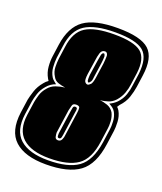

<svg xmlns="http://www.w3.org/2000/svg" viewBox="-130 -671 637 753"><g transform="rotate(20 188.5 -294.5)"><path d="M149 5Q61 5 19 -33.5Q-23 -72 -12 -153L-4 -209Q-1 -224 6.5 -247Q14 -270 31 -290L30 -289L39 -299Q42 -302 48 -306L43 -314Q31 -335 29 -359Q27 -383 30 -403L37 -453Q48 -530 93 -562Q138 -594 233 -594Q330 -594 364.5 -562Q399 -530 388 -453L381 -403Q378 -382 370 -358Q362 -334 342 -313Q337 -306 337 -304H334Q340 -299 345 -291Q356 -271 357 -247.5Q358 -224 356 -210L348 -153Q336 -64 289 -29.5Q242 5 149 5ZM151 -13Q235 -13 277 -43Q319 -73 331 -153L339 -210Q341 -222 340 -242.5Q339 -263 330 -280Q325 -289 317.5 -294.5Q310 -300 302 -304Q319 -312 331 -324Q348 -342 355 -363Q362 -384 364 -403L371 -453Q379 -522 348 -548.5Q317 -575 230 -575Q145 -575 103.5 -548Q62 -521 54 -453L47 -403Q45 -384 46.5 -363Q48 -342 59 -324Q62 -319 68.5 -313.5Q75 -308 80 -304Q59 -297 44 -279Q29 -262 22.5 -242Q16 -222 14 -209L6 -153Q-4 -81 34 -47Q72 -13 151 -13ZM153 -22Q78 -22 42 -54.5Q6 -87 15 -153L23 -209Q25 -221 30.5 -239.5Q36 -258 50 -274Q62 -289 80.5 -295.5Q99 -302 118 -304Q103 -306 88 -311Q73 -316 66 -330Q55 -347 54.5 -366.5Q54 -386 56 -403L63 -453Q71 -517 109 -541.5Q147 -566 229 -566Q311 -566 341 -541.5Q371 -517 363 -453L356 -403Q354 -386 347 -366.5Q340 -347 325 -330Q312 -316 296 -311Q280 -306 263 -304Q279 -303 295.5 -297Q312 -291 322 -275Q330 -259 331 -240Q332 -221 330 -210L322 -153Q312 -78 272 -50Q232 -22 153 -22ZM196 -345Q201 -345 209 -353Q215 -361 218 -381L227 -444Q228 -454 228.5 -462Q229 -470 229 -477Q227 -491 217 -491Q203 -491 198.5 -476Q194 -461 192 -444L183 -384Q180 -360 184 -353Q189 -345 196 -345ZM197 -354Q194 -354 192 -360Q191 -366 192 -384L201 -444Q203 -458 205.5 -470Q208 -482 215 -482Q219 -482 221 -471Q221 -465 220.5 -458.5Q220 -452 219 -444L210 -381Q209 -365 204 -360Q200 -354 197 -354ZM162 -100Q173 -100 177.5 -110.5Q182 -121 182 -127L196 -226Q198 -240 197 -248Q196 -256 182 -256Q168 -256 166 -245L161 -225L147 -127Q147 -121 149 -110.5Q151 -100 162 -100ZM163 -109Q156 -109 156 -118V-127L170 -225Q171 -231 172.5 -239Q174 -247 181 -247Q189 -247 189.5 -241Q190 -235 188 -226L174 -127Q174 -125 172 -117Q170 -109 163 -109Z"/></g></svg>

Font: Alumni Sans Collegiate One SC
Style: Italic
Weight: 400
Italic angle: -8°
Designer: Robert E. Leuschke
Foundry: Robert E. Leuschke
Version: Version 1.100